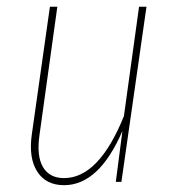

<svg xmlns="http://www.w3.org/2000/svg" viewBox="-20 -539 513 569"><path d="M169.9 9.8Q116.2 9.8 90.3 -30.5Q64.5 -70.8 74.2 -140.1L127.9 -519H149.9L97.2 -140.1Q87.9 -77.1 107.2 -44.2Q126.5 -11.2 169.9 -11.2Q272.9 -11.2 347.2 -194.8L392.1 -519H414.1L339.8 0H323.2L342.8 -150.9Q273.4 9.8 169.9 9.8Z"/></svg>

Font: Fira Sans Compressed Thin
Style: Italic
Weight: 100
Width: 3
Italic angle: -8°
Designer: Carrois Corporate & Edenspiekermann AG
Foundry: Carrois Corporate GbR & Edenspiekermann AG
Version: Version 4.203;PS 004.203;hotconv 1.0.88;makeotf.lib2.5.64775